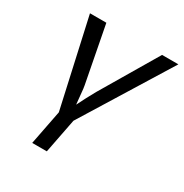

<svg xmlns="http://www.w3.org/2000/svg" viewBox="-170 -660 957 1001"><g transform="rotate(30 308.5 -160.0)"><path d="M250 207.5H162.1L202.6 0L85 -528.3H183.6L248.5 -190.4Q250 -181.6 251.7 -169.7Q253.4 -157.7 260.7 -79.6Q270 -99.6 289.1 -135.7Q308.1 -171.9 318.4 -189.5L519 -528.3H617.2L290.5 0Z"/></g></svg>

Font: Cousine
Style: Italic
Weight: 400
Italic angle: -12°
Monospace: yes
Designer: Steve Matteson
Foundry: Monotype Imaging Inc.
Version: Version 1.21